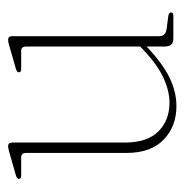

<svg xmlns="http://www.w3.org/2000/svg" viewBox="-10 -460 478 499"><g transform="rotate(-90 229.5 -211.0)"><path d="M81 -122V-383Q81 -395.5 69 -395.5H22Q13.5 -395.5 13.5 -401.5Q13.5 -406 22 -409L83.5 -426.5Q93.5 -429.5 98.5 -429.5Q108 -429.5 108 -418.5V-127Q108 -67.5 137 -38.8Q166 -10 211.5 -10Q241.5 -10 275.2 -25.2Q309 -40.5 347.5 -76.5L357.5 -86V-383Q357.5 -395.5 346 -395.5H299Q290.5 -395.5 290.5 -401.5Q290.5 -406 299 -409L360 -426.5Q370 -429.5 375 -429.5Q384.5 -429.5 384.5 -418.5V-36.5Q384.5 -20 403.5 -17.5L437 -13Q446 -12 446 -5.5Q446 0 437.5 0H379Q367.5 0 362.5 -5.5Q357.5 -11 357.5 -25V-69.5L354.5 -66.5Q311.5 -26.5 275.2 -9.2Q239 8 202.5 8Q150 8 115.5 -25.2Q81 -58.5 81 -122Z"/></g></svg>

Font: Fraunces 144pt S050 Thin
Style: Regular
Weight: 100
Version: Version 1.000; ttfautohint (v1.8.3)